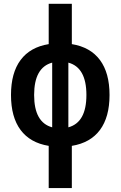

<svg xmlns="http://www.w3.org/2000/svg" viewBox="-20 -752 626 997"><path d="M232.9 224.6V5.4Q136.7 -10.3 86.9 -77.1Q37.1 -144 37.1 -258.8Q37.1 -373.5 86.9 -440.4Q136.7 -507.3 232.9 -522.9V-732.4H353V-522.9Q449.2 -507.3 499 -440.4Q548.8 -373.5 548.8 -258.8Q548.8 -144 499 -77.1Q449.2 -10.3 353 5.4V224.6ZM251 -90.8V-426.8Q157.2 -401.4 157.2 -258.8Q157.2 -116.2 251 -90.8ZM335 -426.8V-90.8Q428.7 -116.2 428.7 -258.8Q428.7 -401.4 335 -426.8Z"/></svg>

Font: CaskaydiaCove NF SemiBold
Style: Regular
Weight: 600
Designer: Aaron Bell
Foundry: Saja Typeworks
Version: Version 2111.001; VTT 6.35;Nerd Fonts 3.2.1